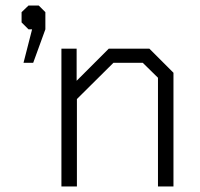

<svg xmlns="http://www.w3.org/2000/svg" viewBox="-20 -674 722 694"><path d="M202 -498H257V-382L373 -498H520L607 -411V0H551V-393L496 -447H390L258 -316V0H202ZM96 -568H83L58 -593V-630L83 -654H120L144 -630V-568L100 -447H65Z"/></svg>

Font: Chakra Petch Light
Style: Regular
Weight: 300
Designer: Katatrad Aksorn Co.,Ltd.
Foundry: Cadson Demak Co.,Ltd.
Version: Version 1.000; ttfautohint (v1.6)